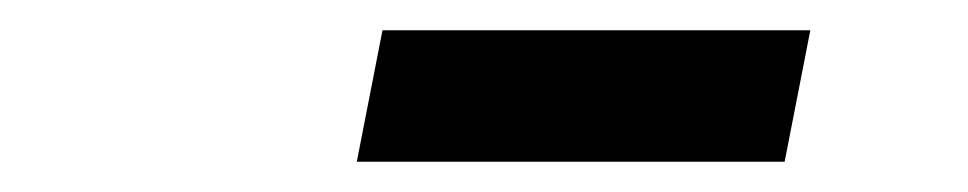

<svg xmlns="http://www.w3.org/2000/svg" viewBox="-20 -700 640 127"><path d="M216 -593 233 -680H516L499 -593Z"/></svg>

Font: Source Code Pro ExtraLight
Style: Bold Italic
Weight: 700
Italic angle: -11°
Monospace: yes
Version: Version 1.016;hotconv 1.0.116;makeotfexe 2.5.65601